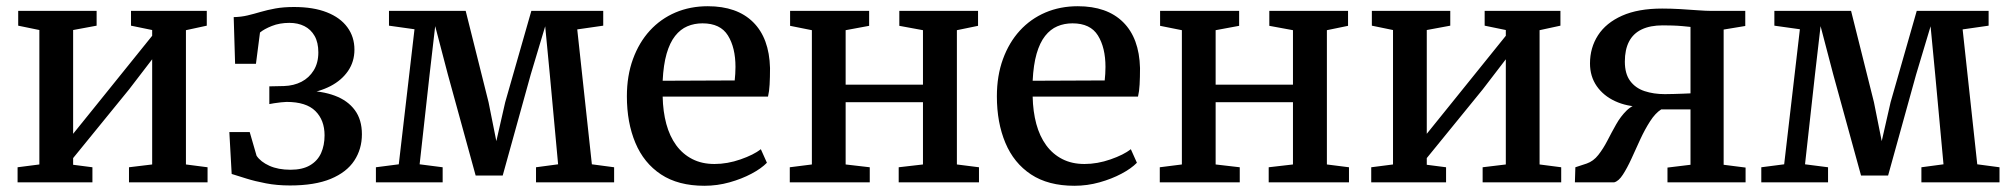

<svg xmlns="http://www.w3.org/2000/svg" viewBox="-20 -586 6463 617"><path d="M36.5 0V-48.5L106.5 -57.5V-489.5L38.5 -503.5V-551H290.5V-503.5L215 -489.5V-156L284 -241.5L469 -471V-489.5L401 -503.5V-551H644.5V-503.5L577.5 -489V-57.5L647 -48.5V0H394.5V-48.5L469 -57.5V-395.5L395 -299L215 -78V-56.5L277 -48.5V0Z M912 10Q870 10 834.8 3.2Q799.5 -3.5 771.8 -12.2Q744 -21 724.5 -27L717 -161.5H782.5L804.5 -85.5Q817.5 -66 845.8 -53.2Q874 -40.5 913.5 -40.5Q952 -40.5 976.2 -54.8Q1000.5 -69 1011.8 -94Q1023 -119 1023 -151Q1023 -200 993.5 -229.2Q964 -258.5 901 -258.5Q895 -258.5 883.2 -257.2Q871.5 -256 860.5 -254.2Q849.5 -252.5 845.5 -251.5V-308.5L892.5 -309.5Q924 -310.5 948.8 -323.2Q973.5 -336 988.2 -360Q1003 -384 1003 -417.5Q1003 -449.5 991 -470.5Q979 -491.5 958.2 -502Q937.5 -512.5 910 -512.5Q878.5 -512.5 853.5 -502.5Q828.5 -492.5 815.5 -481.5L802.5 -381H735.5L731 -531Q755 -531.5 775.8 -536.5Q796.5 -541.5 817.8 -547.8Q839 -554 865 -558.8Q891 -563.5 925 -563.5Q987 -563.5 1030.2 -546.5Q1073.5 -529.5 1096.2 -498.5Q1119 -467.5 1119 -426.5Q1119 -388 1098.5 -358Q1078 -328 1041.8 -309.2Q1005.5 -290.5 957.5 -284L959 -294.5Q1014.5 -294 1056 -278.5Q1097.5 -263 1120.2 -232.2Q1143 -201.5 1143 -154.5Q1143 -107 1118.5 -69.8Q1094 -32.5 1042.8 -11.2Q991.5 10 912 10Z M1188 0V-48.5L1261.5 -58L1312 -492L1230 -503.5V-551H1476.5L1550 -257.5L1575 -132.5L1603.5 -257.5L1687.5 -551H1918.5V-503.5L1835 -491.5L1882 -58L1953.5 -48.5V0H1702.5V-48.5L1773.5 -58L1747 -345L1732 -501.5L1685.5 -346.5L1595.5 -22H1508.5L1419 -347.5L1378.5 -502L1360.5 -346.5L1328.5 -58L1402.5 -48.5V0Z M2243.5 11Q2159.5 11 2104.2 -25.5Q2049 -62 2021.8 -127Q1994.5 -192 1994.5 -276.5Q1994.5 -342.5 2014 -396Q2033.5 -449.5 2068.2 -487.5Q2103 -525.5 2150.5 -545.8Q2198 -566 2254.5 -566Q2348.5 -566 2400.2 -514.8Q2452 -463.5 2454.5 -367.5Q2454.5 -337 2453.2 -314.5Q2452 -292 2448 -275.5H2109.5Q2110.5 -227.5 2121.2 -187.8Q2132 -148 2153 -119.2Q2174 -90.5 2204.8 -74.8Q2235.5 -59 2276 -59Q2317.5 -59 2359.8 -73.8Q2402 -88.5 2425 -106.5L2444.5 -63Q2426.5 -44.5 2395 -27.8Q2363.5 -11 2324.2 0Q2285 11 2243.5 11ZM2109.5 -326.5 2341 -327.5Q2342 -336.5 2342.8 -348.8Q2343.5 -361 2343.5 -371Q2343.5 -433 2319.2 -472Q2295 -511 2237.5 -511Q2211 -511 2188.8 -501.5Q2166.5 -492 2149.5 -470.5Q2132.5 -449 2122.2 -413.5Q2112 -378 2109.5 -326.5Z M2518 0V-48.5L2589 -57.5V-489L2519 -503V-551H2773V-503L2697.5 -489V-314H2946V-489L2870 -503V-551H3123V-503L3055 -489V-57.5L3126 -48.5V0H2868V-48.5L2946 -57.5V-257.5H2697.5V-57.5L2775 -48.5V0Z M3432.5 11Q3348.5 11 3293.2 -25.5Q3238 -62 3210.8 -127Q3183.5 -192 3183.5 -276.5Q3183.5 -342.5 3203 -396Q3222.5 -449.5 3257.2 -487.5Q3292 -525.5 3339.5 -545.8Q3387 -566 3443.5 -566Q3537.5 -566 3589.2 -514.8Q3641 -463.5 3643.5 -367.5Q3643.5 -337 3642.2 -314.5Q3641 -292 3637 -275.5H3298.5Q3299.5 -227.5 3310.2 -187.8Q3321 -148 3342 -119.2Q3363 -90.5 3393.8 -74.8Q3424.5 -59 3465 -59Q3506.5 -59 3548.8 -73.8Q3591 -88.5 3614 -106.5L3633.5 -63Q3615.5 -44.5 3584 -27.8Q3552.5 -11 3513.2 0Q3474 11 3432.5 11ZM3298.5 -326.5 3530 -327.5Q3531 -336.5 3531.8 -348.8Q3532.5 -361 3532.5 -371Q3532.5 -433 3508.2 -472Q3484 -511 3426.5 -511Q3400 -511 3377.8 -501.5Q3355.5 -492 3338.5 -470.5Q3321.5 -449 3311.2 -413.5Q3301 -378 3298.5 -326.5Z M3707 0V-48.5L3778 -57.5V-489L3708 -503V-551H3962V-503L3886.5 -489V-314H4135V-489L4059 -503V-551H4312V-503L4244 -489V-57.5L4315 -48.5V0H4057V-48.5L4135 -57.5V-257.5H3886.5V-57.5L3964 -48.5V0Z M4386.5 0V-48.5L4456.5 -57.5V-489.5L4388.5 -503.5V-551H4640.5V-503.5L4565 -489.5V-156L4634 -241.5L4819 -471V-489.5L4751 -503.5V-551H4994.5V-503.5L4927.5 -489V-57.5L4997 -48.5V0H4744.5V-48.5L4819 -57.5V-395.5L4745 -299L4565 -78V-56.5L4627 -48.5V0Z M5041 0 5042.5 -48.5 5079 -60.5Q5100.5 -68 5116.2 -88Q5132 -108 5145.5 -134.2Q5159 -160.5 5173.5 -186.2Q5188 -212 5207.2 -230.8Q5226.5 -249.5 5254 -255L5254.5 -243Q5208 -243.5 5170.5 -260.8Q5133 -278 5111.2 -309.2Q5089.5 -340.5 5089.5 -382Q5089.5 -432.5 5115.2 -472.5Q5141 -512.5 5192.5 -535.5Q5244 -558.5 5321.5 -558.5Q5349 -558.5 5379 -556.8Q5409 -555 5435.8 -553Q5462.5 -551 5480.5 -551H5588.5V-502.5L5519 -491V-56.5L5589.5 -47.5V0H5338.5V-47.5L5412.5 -56.5V-234.5H5318.5Q5299.5 -222.5 5282.8 -196.5Q5266 -170.5 5251.2 -138.5Q5236.5 -106.5 5222.8 -76.2Q5209 -46 5195.2 -24.8Q5181.5 -3.5 5167 0ZM5330 -283.5Q5343 -283.5 5358.8 -284Q5374.5 -284.5 5389.2 -285Q5404 -285.5 5412.5 -286V-499.5Q5403.5 -500.5 5387.5 -502Q5371.5 -503.5 5354.2 -504Q5337 -504.5 5323.5 -504.5Q5283 -504.5 5255.8 -491.5Q5228.5 -478.5 5215 -452.5Q5201.5 -426.5 5201.5 -388Q5201.5 -349 5218.5 -326Q5235.5 -303 5264.8 -293.2Q5294 -283.5 5330 -283.5Z M5640 0V-48.5L5713.5 -58L5764 -492L5682 -503.5V-551H5928.5L6002 -257.5L6027 -132.5L6055.5 -257.5L6139.5 -551H6370.5V-503.5L6287 -491.5L6334 -58L6405.5 -48.5V0H6154.5V-48.5L6225.5 -58L6199 -345L6184 -501.5L6137.5 -346.5L6047.5 -22H5960.5L5871 -347.5L5830.5 -502L5812.5 -346.5L5780.5 -58L5854.5 -48.5V0Z"/></svg>

Font: Merriweather 28pt Medium
Style: Regular
Weight: 500
Version: Version 2.100